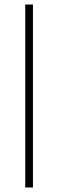

<svg xmlns="http://www.w3.org/2000/svg" viewBox="-20 -828 257 848"><path d="M91.5 0V-808H125.5V0Z"/></svg>

Font: Encode Sans Semi Expanded Thin
Style: Regular
Weight: 100
Width: 6
Designer: Multiple Designers
Foundry: Impallari Type
Version: Version 3.000; ttfautohint (v1.8.3) -l 8 -r 50 -G 200 -x 14 